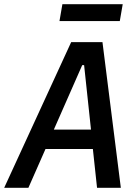

<svg xmlns="http://www.w3.org/2000/svg" viewBox="-41 -900 661 920"><path d="M424 0 404 -186H177L95 0H-21L300 -698H450L538 0ZM362 -588H353L217 -279H395ZM258 -880H547L533 -799H244Z"/></svg>

Font: IBM Plex Mono Medium
Style: Italic
Weight: 500
Italic angle: -9°
Monospace: yes
Designer: Mike Abbink, Paul van der Laan, Pieter van Rosmalen
Foundry: Bold Monday
Version: Version 2.3